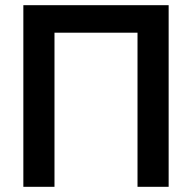

<svg xmlns="http://www.w3.org/2000/svg" viewBox="-20 -720 740 740"><path d="M510 -594H190V0H70V-700H630V0H510Z"/></svg>

Font: PT Root UI Web Bold
Style: Regular
Weight: 700
Designer: Vitaly Kuzmin
Foundry: ParaType Ltd.
Version: Version 1.000W